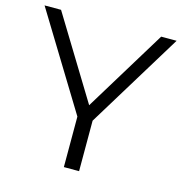

<svg xmlns="http://www.w3.org/2000/svg" viewBox="-104 -795 844 889"><g transform="rotate(15 317.5 -350.0)"><path d="M354 -242V0H281V-242L1 -700H80L320 -307L560 -700H634Z"/></g></svg>

Font: Montserrat-Regular
Style: Regular
Weight: 400
Version: Version 7.200